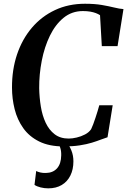

<svg xmlns="http://www.w3.org/2000/svg" viewBox="-20 -772 678 1024"><path d="M320.5 9Q242 9 188.8 -17.5Q135.5 -44 103.8 -89Q72 -134 58 -190Q44 -246 44 -304.5Q43.5 -400.5 71 -482Q98.5 -563.5 150 -624Q201.5 -684.5 273.2 -718.2Q345 -752 433.5 -752Q485 -752 522.8 -745.5Q560.5 -739 588.8 -732Q617 -725 638.5 -723.5L607 -526H523L513.5 -691Q504.5 -697 491.5 -702Q478.5 -707 461.5 -710Q444.5 -713 422 -713Q363 -713 319 -677Q275 -641 246 -581.2Q217 -521.5 202.8 -448.5Q188.5 -375.5 189 -301.5Q190 -251.5 197.8 -203.8Q205.5 -156 223.5 -117.5Q241.5 -79 271.5 -56Q301.5 -33 346.5 -33Q365.5 -33 389 -38.5Q412.5 -44 433.5 -55Q454.5 -66 466 -83Q471 -93 477 -109Q483 -125 489 -143.2Q495 -161.5 500.5 -179.2Q506 -197 509.5 -210.5H581L553.5 -40Q538.5 -35.5 518 -27.5Q497.5 -19.5 470 -11Q442.5 -2.5 405.5 3.2Q368.5 9 320.5 9ZM313.5 -15 335.5 -13Q349.5 3.5 360.5 30Q371.5 56.5 371.5 88.5Q371.5 132 355.2 164.5Q339 197 309 214.8Q279 232.5 237.5 232.5Q216.5 232.5 196.5 227.5Q176.5 222.5 164 214L173 140Q181 144.5 194.8 147.8Q208.5 151 224.5 150.5Q262.5 150 284.2 125.8Q306 101.5 306.5 56Q307 31.5 300.8 14.5Q294.5 -2.5 289 -13Z"/></svg>

Font: Merriweather 96pt SemiBold
Style: Italic
Weight: 600
Italic angle: -7.8°
Version: Version 2.101